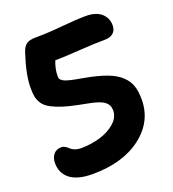

<svg xmlns="http://www.w3.org/2000/svg" viewBox="-143 -850 911 1013"><g transform="rotate(-20 312.5 -343.0)"><path d="M204.1 55.2Q120.1 55.2 78.1 22.7Q36.1 -9.8 36.1 -66.9Q36.1 -96.7 51.8 -115.7Q67.4 -134.8 96.2 -134.8Q107.4 -134.8 117.4 -128.4Q127.4 -122.1 134.8 -114.5Q142.1 -106.9 157.5 -100.6Q172.9 -94.2 193.8 -94.2Q248 -94.2 298.8 -108.9Q349.6 -123.5 384.8 -154.1Q419.9 -184.6 419.9 -224.1Q419.9 -254.9 396 -273.2Q372.1 -291.5 309.1 -303.2Q251 -314 211.2 -323.7Q171.4 -333.5 141.8 -345.7Q112.3 -357.9 95.2 -370.1Q78.1 -382.3 67.6 -400.4Q57.1 -418.5 54 -437.5Q50.8 -456.5 50.8 -484.9Q50.8 -558.1 87.9 -669.9Q96.7 -699.2 114 -712.2Q131.3 -725.1 166 -725.1Q234.9 -725.1 319.3 -733.2Q403.8 -741.2 454.1 -741.2Q510.7 -741.2 540.8 -714.6Q570.8 -688 570.8 -647Q570.8 -619.1 553.7 -604Q536.6 -588.9 505.9 -588.9Q449.2 -588.9 362.8 -583Q276.4 -577.1 223.1 -576.2Q206.1 -533.7 206.1 -494.1Q206.1 -483.4 208.7 -477.8Q211.4 -472.2 223.1 -464.8Q234.9 -457.5 260.3 -451.4Q285.6 -445.3 329.1 -438Q406.2 -424.3 455.8 -405.8Q505.4 -387.2 533 -360.6Q560.5 -334 570.8 -303Q581.1 -272 581.1 -227.1Q581.1 -103 477.3 -23.9Q373.5 55.2 204.1 55.2Z"/></g></svg>

Font: Shantell Sans Irregular Bouncy
Style: Bold
Weight: 700
Designer: Stephen Nixon, Anya Danilova, Shantell Martin
Foundry: Arrow Type
Version: Version 1.006;[9816181b4]